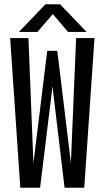

<svg xmlns="http://www.w3.org/2000/svg" viewBox="-20 -878 490 898"><path d="M385 -728.5H298.5L227 -812L155 -728.5H68.5L192.5 -858H261ZM75 0 27.5 -700H113L136.5 -109.5V-106L137.5 -125L201 -640.5H248L310.5 -124.5L311.5 -114.5L336 -700H422L374 0H282L225.5 -474L167.5 0Z"/></svg>

Font: League Mono Condensed
Style: Regular
Weight: 400
Width: 1
Designer: Tyler Finck
Foundry: The League of Moveable Type / Tyler Finck
Version: Version 2.210